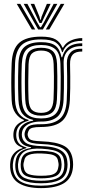

<svg xmlns="http://www.w3.org/2000/svg" viewBox="-20 -796 444 988"><path d="M191.2 172Q118 172 76.6 146.6Q35.2 121.2 32.2 64.8Q31.8 56.5 32.1 49.1Q32.5 41.8 33.5 35.2Q36.2 9.5 53.8 -8.9Q71.2 -27.2 95.5 -33.2V-36.8Q71.2 -45 61.2 -59.1Q51.2 -73.2 49.2 -92Q48.8 -96.8 48.8 -101.5Q48.8 -106.2 49.2 -111.2Q51.5 -134.5 64.8 -150.2Q78 -166 102.8 -174.8V-178.8Q78.2 -188.2 60 -213.2Q41.8 -238.2 40 -281Q39 -304.8 38.5 -326.9Q38 -349 38 -371.4Q38 -393.8 38.5 -418Q39 -442.2 40 -470Q43.2 -544.2 79.1 -575.9Q115 -607.5 191.5 -607.5Q242.5 -607.5 266.8 -592.8Q291 -578 301.2 -551H304.8Q314.8 -570.2 332.6 -581Q350.5 -591.8 369.9 -596.1Q389.2 -600.5 403.2 -600V-585.8Q360 -585.8 335.6 -569.6Q311.2 -553.5 302.8 -527.8H299.2Q291.5 -560 268.2 -576.6Q245 -593.2 191.5 -593.2Q122.2 -593.2 91.4 -564.1Q60.5 -535 57.5 -470Q56.2 -437.2 55.8 -408.5Q55.2 -379.8 55.6 -349.4Q56 -319 57.2 -281.2Q59.5 -234.8 78.5 -210.5Q97.5 -186.2 126.8 -179V-174.8Q96.2 -166.8 81.4 -150.9Q66.5 -135 64 -111.8Q63.2 -107 63.4 -102Q63.5 -97 64 -91.5Q65.8 -73 76.9 -59Q88 -45 116.2 -37.2V-33.8Q86.5 -26 69 -9.1Q51.5 7.8 48 35.2Q46.8 42.8 46.1 49.2Q45.5 55.8 46 64.8Q49.8 117.2 86.5 138.4Q123.2 159.5 191.2 159.5Q260.5 159.5 297.4 138.5Q334.2 117.5 340 64.8Q340.8 57 340.6 50Q340.5 43 339.8 35Q335.2 -15.5 299.2 -34Q263.2 -52.5 194.2 -54.8Q161.8 -56 144.4 -60.5Q127 -65 119.2 -72.9Q111.5 -80.8 108.2 -91.8Q106.8 -96.5 106.4 -102.1Q106 -107.8 106.8 -111.8Q111.8 -136.5 128.4 -146.9Q145 -157.2 191.5 -156.8Q254.8 -156.2 287.4 -184Q320 -211.8 323.5 -280Q325 -313.8 325.5 -342.9Q326 -372 325.6 -402.5Q325.2 -433 324.2 -471Q323.5 -505 342.8 -525.9Q362 -546.8 403.2 -545.2V-530.8Q370 -531.5 354.9 -515.8Q339.8 -500 340.5 -465Q341.2 -431 341.5 -401.1Q341.8 -371.2 341.4 -341.9Q341 -312.5 339.5 -280.5Q335.2 -206.5 301 -174.6Q266.8 -142.8 191.5 -142.5Q162.5 -142.5 148.5 -138.8Q134.5 -135 129.6 -127.5Q124.8 -120 122.5 -108.5Q122.2 -106.8 122.2 -103.2Q122.2 -99.8 123.2 -96.8Q125.8 -87 131.8 -81.1Q137.8 -75.2 152.1 -72.5Q166.5 -69.8 194.2 -68.8Q271.2 -66.2 310.9 -44.6Q350.5 -23 355.5 35.2Q356.2 44 356.2 50.1Q356.2 56.2 355.5 64.8Q350.5 121 309.4 146.5Q268.2 172 191.2 172ZM191.2 134Q232.2 134 257.8 127Q283.2 120 295.8 104.8Q308.2 89.5 310.5 64.8Q311.2 58 311.1 51.1Q311 44.2 309.8 35Q307.5 9.5 293.4 -3.9Q279.2 -17.2 254.2 -23Q229.2 -28.8 194.2 -30.8Q139.2 -34.2 110.4 -18.8Q81.5 -3.2 74.8 35Q73 42.5 72.6 49.6Q72.2 56.8 73 65.2Q76.5 106.2 106.9 120.1Q137.2 134 191.2 134ZM191.2 121.8Q141.5 121.8 115.6 110.2Q89.8 98.8 87 65Q86 57.8 86.4 49.8Q86.8 41.8 88 34.8Q93 0.8 119.6 -10.2Q146.2 -21.2 195 -19.8Q225.5 -18.8 246.9 -14.5Q268.2 -10.2 280.8 1.1Q293.2 12.5 295.5 35Q297 43.8 297 50.5Q297 57.2 296 65Q292 99.5 265.9 110.6Q239.8 121.8 191.2 121.8ZM191.2 108.5Q217 108.5 235.9 105.6Q254.8 102.8 266 93.4Q277.2 84 279.8 65.2Q281.8 57.2 281.6 50.2Q281.5 43.2 279.2 35.2Q277.2 17.5 266.4 9Q255.5 0.5 237.1 -2.4Q218.8 -5.2 194.2 -6.2Q151.8 -8 129.1 0.6Q106.5 9.2 103.8 34.8Q101 42 100.6 50.1Q100.2 58.2 102.2 65.2Q105.8 92.8 128.2 100.6Q150.8 108.5 191.2 108.5ZM191.2 147.2Q127.8 147.2 94.9 129.9Q62 112.5 58.8 65.2Q58 56.8 58.5 49.8Q59 42.8 60.2 35Q63.8 4.8 83 -12Q102.2 -28.8 139.8 -34.8V-38.2Q108 -43.5 94.1 -56.9Q80.2 -70.2 76.8 -91.8Q76 -97.5 75.9 -101.5Q75.8 -105.5 76.2 -111.8Q77.8 -136.2 97.5 -153Q117.2 -169.8 150.5 -175.2V-179Q114.2 -186.8 95.6 -210.5Q77 -234.2 74.8 -282.5Q73.8 -310.5 73.2 -339.4Q72.8 -368.2 73.1 -400.1Q73.5 -432 74.8 -468.8Q77.5 -530 105.9 -554.5Q134.2 -579 191.5 -579Q241.8 -579 265.1 -560.9Q288.5 -542.8 296.5 -501.2H300Q307.2 -526 319.9 -541.8Q332.5 -557.5 353 -565.2Q373.5 -573 403.2 -573.2V-558.8Q356 -559.8 330.6 -535.6Q305.2 -511.5 307.5 -466.8Q308.8 -433.8 309 -401.6Q309.2 -369.5 308.9 -339.6Q308.5 -309.8 307.2 -283Q304 -218.8 274.5 -194.4Q245 -170 191.5 -170.5Q164.8 -170.8 143.6 -164.2Q122.5 -157.8 109.4 -145.2Q96.2 -132.8 93.2 -114.8Q92.2 -109.2 92.2 -103.2Q92.2 -97.2 93.2 -92.2Q98 -67.8 120.1 -56.8Q142.2 -45.8 194.2 -44Q235 -43 263.6 -35Q292.2 -27 308.2 -10.1Q324.2 6.8 326.5 35.2Q327.5 43.5 327.6 50Q327.8 56.5 326.8 65Q321.8 111.2 287.6 129.2Q253.5 147.2 191.2 147.2ZM191.5 -186.5Q240 -186.5 263.9 -208.2Q287.8 -230 290.5 -284Q291.5 -309 292 -338.5Q292.5 -368 292.4 -400.8Q292.2 -433.5 291 -468Q288.8 -522.8 263.6 -543.6Q238.5 -564.5 191.5 -564.5Q141.5 -564.5 118.1 -542.6Q94.8 -520.8 92.2 -467.5Q90.2 -418 90.4 -371.8Q90.5 -325.5 92.2 -283.5Q94.8 -231.8 118.4 -209.1Q142 -186.5 191.5 -186.5ZM191.5 -200.8Q152.2 -200.8 132 -218.9Q111.8 -237 109.8 -284.2Q108 -327 108 -374.8Q108 -422.5 109.8 -466.8Q111.8 -513.8 131.5 -532Q151.2 -550.2 191.5 -550.2Q233 -550.2 252.2 -531.9Q271.5 -513.5 273.5 -467.5Q274.8 -435 275 -403.4Q275.2 -371.8 274.8 -342Q274.2 -312.2 273 -284.8Q270.5 -238 251 -219.4Q231.5 -200.8 191.5 -200.8ZM191.5 -215.2Q223 -215.2 238.2 -230.8Q253.5 -246.2 255.5 -286Q256.8 -313.2 257.2 -343.2Q257.8 -373.2 257.5 -404.5Q257.2 -435.8 256 -466.5Q254.5 -505.8 239.2 -520.8Q224 -535.8 191.5 -535.8Q159.8 -535.8 144.2 -520.6Q128.8 -505.5 127 -465.8Q125.5 -421.5 125.4 -375.1Q125.2 -328.8 127 -285.2Q128.8 -245.2 144.6 -230.2Q160.5 -215.2 191.5 -215.2ZM66.2 -776H84.5L161.2 -644.5H143.5ZM102 -776H121L171 -681.2L186 -656.2H191L206 -681.2L256 -776H275L200.8 -644.5H176.2ZM137.5 -776H156.2L183 -710.5L187 -694.5H190L194 -710.5L221.2 -776H240.2L204 -699.8L193.8 -677.5H183.5L173 -699.8ZM292.5 -776H311L233.8 -644.5H215.8Z"/></svg>

Font: Big Shoulders Inline Display Thin SemiBold
Style: Regular
Weight: 600
Version: Version 2.002